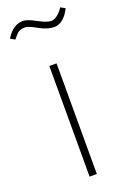

<svg xmlns="http://www.w3.org/2000/svg" viewBox="-153 -797 567 848"><g transform="rotate(-20 130.5 -373.5)"><path d="M148 0H114V-520H148ZM194 -674Q163 -674 124.5 -695.5Q86 -717 72 -717Q51 -717 40.5 -710Q30 -703 13 -681L-8 -693Q25 -747 72 -747Q92 -747 131 -725.5Q170 -704 191 -704Q218 -704 248 -747L269 -735Q238 -674 194 -674Z"/></g></svg>

Font: FiraSans
Style: Regular
Weight: 200
Designer: Carrois Corporate & Edenspiekermann AG
Foundry: Carrois Corporate GbR & Edenspiekermann AG
Version: Version 3.106;PS 003.106;hotconv 1.0.70;makeotf.lib2.5.58329